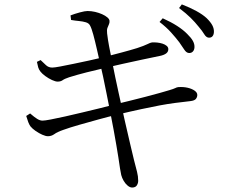

<svg xmlns="http://www.w3.org/2000/svg" viewBox="-20 -804 1040 870"><path d="M792.2 -612.7Q776.8 -632.9 755.6 -656.5Q734.4 -680.2 702.9 -704.5L717.3 -721.2Q754.9 -704.3 782.6 -686.5Q810.2 -668.7 828.1 -650.4Q846.3 -632.7 854.1 -618.4Q862 -604.1 861.2 -589.3Q860.4 -577 853.5 -570.1Q846.7 -563.1 835.6 -563.9Q824.2 -564.7 814.8 -579.4Q805.5 -594.1 792.2 -612.7ZM880.1 -683Q864.1 -703.2 844 -723.1Q823.9 -743.1 791.4 -767.6L803.9 -784.1Q841.8 -769.4 870.3 -753.7Q898.8 -738 916.1 -722Q934.3 -704.2 942.2 -689.1Q950.1 -674 949.3 -658.4Q948.5 -645.9 942.5 -639.3Q936.4 -632.6 925.5 -633.4Q914.3 -634.2 905.3 -649.1Q896.4 -664 880.1 -683ZM299.5 -734.2Q318.4 -741.5 341.7 -747.8Q365 -754.1 376.8 -754.1Q393.4 -754.1 410.7 -750.2Q427.9 -746.2 442.7 -739.6Q457.5 -733 466.7 -725Q475.9 -717.1 476.3 -709.2Q476.9 -700 473.2 -692.9Q469.6 -685.9 466.6 -676.9Q463.6 -667.8 465.4 -652.3Q468.9 -622.5 474.2 -595.1Q479.6 -567.7 488.8 -520.9Q502.2 -452.9 517 -385.7Q531.8 -318.4 545.2 -258.3Q558.6 -198.2 569.8 -151.8Q581.1 -105.3 587.1 -79.2Q595.6 -46 600.9 -25.6Q606.2 -5.1 606.2 15.4Q606.2 26 600.2 35.8Q594.2 45.6 578.9 45.8Q568.8 45.8 558.3 37Q547.8 28.2 540.3 15.2Q532.7 2.1 529.3 -11Q527.3 -19.7 523.8 -40.9Q520.3 -62.2 516.4 -90.4Q512.4 -118.5 507.2 -146.3Q502.5 -175.8 495 -215.1Q487.5 -254.5 479.2 -297.6Q470.8 -340.7 462.5 -381.7Q454.2 -422.7 447.2 -456.5Q440.2 -490.2 435.2 -509.8Q427.3 -544.2 419 -580.9Q410.7 -617.7 402.7 -647.2Q394.7 -676.7 387.9 -688.5Q382.7 -699 368.7 -703.1Q354.7 -707.2 337.4 -708.8Q320.1 -710.4 302.1 -713.5ZM147.3 -523.7 164 -531.8Q176.9 -519.5 188.5 -508.6Q200.1 -497.8 216.8 -497.8Q226.4 -497.8 252.1 -502.6Q277.9 -507.5 312.3 -514.6Q346.7 -521.7 383.6 -529.7Q420.4 -537.8 451.1 -545.2Q492.2 -555.8 530.3 -565.9Q568.5 -576 601.3 -586.1Q633 -596.6 647.3 -603.7Q661.5 -610.9 668.3 -611.7Q679.2 -612.5 692.2 -611.2Q705.2 -609.8 716.5 -606.2Q727.8 -602.5 735.3 -596.2Q742.7 -590 742.7 -581.1Q742.7 -568.8 732.3 -561.4Q721.9 -554 703.5 -550.4Q671.2 -544.2 625.7 -534.2Q580.2 -524.2 536.2 -514.7Q492.2 -505.2 464.1 -498.2Q417.4 -487.4 372.3 -476.1Q327.3 -464.7 293.3 -453.9Q272.7 -447.1 263.8 -440.6Q255 -434.2 241.1 -434.2Q231.4 -434.2 215.6 -441.4Q199.7 -448.7 185 -459.5Q170.4 -470.3 163.3 -479.6Q156.1 -488.8 153.2 -498.5Q150.3 -508.3 147.3 -523.7ZM98.8 -278.6 116.5 -289.9Q135.8 -273.1 148.6 -265.2Q161.4 -257.4 172.6 -257.4Q182.6 -257.4 209.9 -262.6Q237.2 -267.8 274.8 -276.2Q312.4 -284.6 353.9 -294.6Q395.3 -304.7 433.4 -313.8Q471.6 -322.9 498.9 -330.6Q528 -337.4 564.6 -346.5Q601.2 -355.6 637.7 -365Q674.3 -374.4 703.2 -382.6Q732.1 -390.8 746.4 -395.1Q767.3 -401.3 774.2 -404.9Q781 -408.6 788 -409.3Q810.7 -410.9 830.3 -406.4Q849.8 -401.8 861.9 -393.2Q874 -384.7 874 -373.6Q874 -364.3 867.9 -356.1Q861.7 -348 842.3 -345.8Q806.1 -341.8 773.2 -337.5Q740.4 -333.2 703.7 -326.4Q667 -319.5 619.9 -309.4Q572.7 -299.3 507.7 -283.7Q471.7 -275.3 426.8 -262.9Q382 -250.5 339.2 -238.4Q296.4 -226.2 266.6 -215.4Q239.1 -205.8 226.3 -196.3Q213.4 -186.9 197.4 -186.7Q187 -186.7 171.3 -193.7Q155.7 -200.6 141 -210.9Q126.3 -221.2 118 -231.4Q112.5 -239.1 108 -250.7Q103.5 -262.3 98.8 -278.6Z"/></svg>

Font: Noto Serif TC
Style: Regular
Weight: 200
Designer: Ryoko NISHIZUKA 西塚涼子 (kana & ideographs); Frank Grießhammer (Latin, Greek & Cyrillic); Wenlong ZHANG 张文龙 (bopomofo); San
Foundry: Adobe
Version: Version 2.001;hotconv 1.1.0;makeotfexe 2.6.0